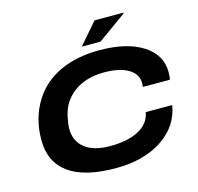

<svg xmlns="http://www.w3.org/2000/svg" viewBox="-124 -1011 1192 1155"><g transform="rotate(-15 472.0 -434.0)"><path d="M448.2 -747.1 563 -879.9H742.2L744.1 -876L564.9 -747.1ZM459 12.2Q264.2 12.2 166 -58.8Q67.9 -129.9 67.9 -267.1Q67.9 -403.3 133.8 -507.8Q191.9 -601.1 296.9 -650.1Q401.9 -699.2 543.9 -699.2Q713.4 -699.2 813.2 -636.2Q913.1 -573.2 913.1 -463.9Q913.1 -439.5 909.2 -418H740.2Q742.2 -431.6 742.2 -439.9Q742.2 -499 687.3 -531Q632.3 -563 537.1 -563Q422.9 -563 348.1 -507.6Q273.4 -452.1 255.9 -356.9Q247.1 -313 247.1 -291Q247.1 -211.9 302.2 -168.5Q357.4 -125 459 -125Q568.8 -125 637.5 -161.6Q706.1 -198.2 717.8 -267.1H882.8Q861.8 -138.7 746.8 -63.2Q631.8 12.2 459 12.2Z"/></g></svg>

Font: Archivo Expanded
Style: Bold Italic
Weight: 700
Width: 7
Italic angle: -10°
Designer: Hector Gatti
Foundry: Omnibus-Type
Version: Version 2.001